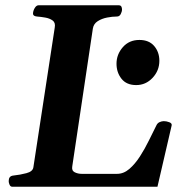

<svg xmlns="http://www.w3.org/2000/svg" viewBox="-20 -713 701 733"><path d="M13.2 -21.5Q13.2 -30.8 17.3 -36.4Q21.5 -42 32.2 -43Q56.2 -45.4 80.6 -51.8Q105 -58.1 107.4 -74.2L189 -607.9Q192.4 -626.5 180.9 -634.8Q169.4 -643.1 152.3 -646Q135.3 -648.9 121.1 -649.9Q106 -651.4 106 -660.6Q106 -670.9 112.3 -681.9Q118.7 -692.9 127.4 -692.9H432.6Q440.9 -692.9 443.4 -687.7Q445.8 -682.6 445.8 -677.2Q445.8 -668.5 440.9 -659.2Q436 -649.9 426.3 -649.9Q409.2 -649.9 388.9 -646Q368.7 -642.1 353 -632.1Q337.4 -622.1 334.5 -604L255.9 -78.1Q252.9 -61.5 265.1 -55.4Q277.3 -49.3 292 -49.3H426.8Q452.1 -49.3 473.9 -68.1Q495.6 -86.9 514.2 -115.7Q532.7 -144.5 548.3 -176.3Q564 -208 577.1 -234.4Q581.1 -243.2 589.4 -246.8Q597.7 -250.5 605.5 -250.5Q615.7 -250.5 626.5 -246.3Q637.2 -242.2 635.3 -233.9L581.1 0H27.3Q20 0 16.6 -7.6Q13.2 -15.1 13.2 -21.5ZM424.8 -469.7Q424.8 -505.4 449 -533Q473.1 -560.5 512.2 -560.5Q548.8 -560.5 568.6 -537.4Q588.4 -514.2 588.4 -481Q588.4 -443.4 562.5 -415.8Q536.6 -388.2 500 -388.2Q462.9 -388.2 443.8 -412.4Q424.8 -436.5 424.8 -469.7Z"/></svg>

Font: Gelasio SemiBold
Style: Italic
Weight: 600
Italic angle: -8.5°
Designer: Eben Sorkin
Foundry: Eben Sorkin
Version: Version 1.008